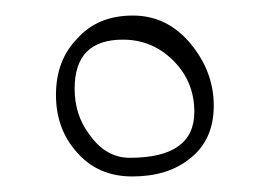

<svg xmlns="http://www.w3.org/2000/svg" viewBox="-20 -539 339 247"><path d="M150 -312Q106 -312 79 -343Q52 -373 52 -417Q52 -462 80 -490Q106 -519 151 -519Q195 -519 225 -483Q255 -447 255 -403Q255 -358 223 -334Q195 -312 150 -312ZM147 -336Q230 -336 230 -395Q230 -434 203 -461Q176 -488 138 -488Q76 -488 76 -425Q76 -391 95 -366Q116 -336 147 -336Z"/></svg>

Font: Ole
Style: Regular
Weight: 400
Designer: Robert E. Leuschke
Foundry: Robert E. Leuschke
Version: Version 1.010; ttfautohint (v1.8.3)